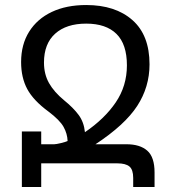

<svg xmlns="http://www.w3.org/2000/svg" viewBox="-20 -744 682 764"><path d="M318 -218Q396 -271 440.5 -336.5Q485 -402 485 -484Q485 -568 443.5 -609Q402 -650 323 -650Q244 -650 199.5 -610Q155 -570 155 -495Q155 -449 175 -413.5Q195 -378 235 -345Q272 -315 293 -286.5Q314 -258 318 -218ZM196 -170Q203 -170 222 -174.5Q241 -179 249 -183Q248 -212 233 -239Q218 -266 173 -300Q113 -344 88.5 -389.5Q64 -435 64 -497Q64 -567 96 -618Q128 -669 186 -696.5Q244 -724 323 -724Q439 -724 507 -664Q575 -604 575 -488Q575 -398 526 -322.5Q477 -247 360 -170H483Q537 -170 566 -144.5Q595 -119 595 -58V0H510V-36Q510 -69 495 -81.5Q480 -94 447 -94H144V0H67V-221H144V-170Z"/></svg>

Font: Go Noto Current
Style: Regular
Weight: 400
Designer: Monotype Design Team
Foundry: Monotype Imaging Inc.
Version: Version 2.007; ttfautohint (v1.8) -l 8 -r 50 -G 200 -x 14 -D